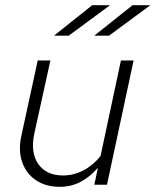

<svg xmlns="http://www.w3.org/2000/svg" viewBox="-20 -715 602 743"><path d="M211 8Q158 8 120 -17Q82 -42 66 -87Q50 -132 63 -191L126 -481H175L113 -199Q97 -125 128 -80.5Q159 -36 224 -36Q265 -36 302.5 -55.5Q340 -75 369 -111L448 -481H497L394 0H345L359 -66Q328 -30 291.5 -11Q255 8 211 8ZM337 -695H406L246 -577H189ZM493 -695H562L402 -577H345Z"/></svg>

Font: Red Hat Text
Style: Italic
Weight: 300
Italic angle: -12°
Designer: Pentagram, MCKL
Foundry: Pentagram, MCKL
Version: Version 1.023